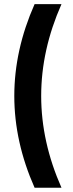

<svg xmlns="http://www.w3.org/2000/svg" viewBox="-20 -718 352 924"><path d="M275.9 -698.2Q178.2 -477.5 178.2 -256.3Q178.2 -35.2 275.9 185.5H146.5Q48.8 -35.2 48.8 -256.3Q48.8 -477.5 146.5 -698.2Z"/></svg>

Font: Voltera
Style: Bold
Weight: 700
Designer: Bernd Montag
Version: Version 1.301